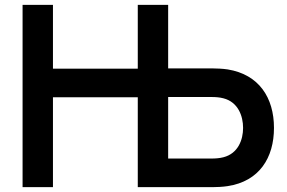

<svg xmlns="http://www.w3.org/2000/svg" viewBox="-20 -770 1179 790"><path d="M916.7 -484.4C896.9 -487.5 869.8 -488.5 856.3 -488.5H671.9V-750H546.9V-487.5H197.9V-750H72.9V0H197.9V-369.8H546.9V0H856.3C870.8 0 896.9 -1 916.7 -4.2C1046.9 -24 1107.3 -120.8 1107.3 -243.8C1107.3 -367.7 1045.8 -463.5 916.7 -484.4ZM899 -122.9C883.3 -118.8 865.6 -117.7 851 -117.7H671.9V-370.8H851C865.6 -370.8 883.3 -369.8 899 -365.6C960.4 -350 980.2 -291.7 980.2 -243.8C980.2 -195.8 960.4 -138.5 899 -122.9Z"/></svg>

Font: Manrope3 Bold
Style: Regular
Weight: 700
Designer: Mikhail Sharanda
Foundry: Mikhail Sharanda
Version: Version 3.000;PS 003.000;hotconv 1.0.88;makeotf.lib2.5.64775